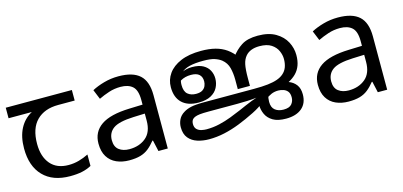

<svg xmlns="http://www.w3.org/2000/svg" viewBox="-56 -911 2663 1268"><g transform="rotate(-15 1275.5 -277.0)"><path d="M301 10Q183 10 118 -57Q53 -124 53 -245Q53 -325 82 -380.5Q111 -436 165 -465H6V-537H458V-465H345Q251 -465 197.5 -411.5Q144 -358 144 -252Q144 -165 187 -114.5Q230 -64 310 -64Q347 -64 381 -73.5Q415 -83 447 -99V-21Q418 -5 383 2.5Q348 10 301 10Z M778 -545Q876 -545 923 -502Q970 -459 970 -365V0H906L889 -76H885Q862 -47 837.5 -27.5Q813 -8 781.5 1Q750 10 705 10Q657 10 618.5 -7Q580 -24 558 -59.5Q536 -95 536 -149Q536 -229 599 -272.5Q662 -316 793 -320L884 -323V-355Q884 -422 855 -448Q826 -474 773 -474Q731 -474 693 -461.5Q655 -449 622 -433L595 -499Q630 -518 678 -531.5Q726 -545 778 -545ZM804 -259Q704 -255 665.5 -227Q627 -199 627 -148Q627 -103 654.5 -82Q682 -61 725 -61Q793 -61 838 -98.5Q883 -136 883 -214V-262Z M1348 -566Q1403 -566 1445.5 -555Q1488 -544 1521 -520.5Q1554 -497 1582 -458L1552 -470Q1582 -512 1623.5 -539Q1665 -566 1736 -566Q1810 -566 1857.5 -538Q1905 -510 1927.5 -467Q1950 -424 1950 -377Q1950 -337 1939 -307Q1928 -277 1906.5 -255Q1885 -233 1852 -216L1687 -181L1625 -173Q1597 -169 1558 -167.5Q1519 -166 1490 -166H1293Q1253 -166 1232.5 -163.5Q1212 -161 1200 -156Q1184 -149 1178 -138.5Q1172 -128 1172 -114Q1172 -89 1185 -76.5Q1198 -64 1216.5 -60Q1235 -56 1250 -56Q1296 -56 1339 -66Q1382 -76 1421 -91Q1460 -106 1495 -121Q1518 -131 1539.5 -140.5Q1561 -150 1583 -158.5Q1605 -167 1627 -174.5Q1649 -182 1672 -188Q1695 -196 1709.5 -203.5Q1724 -211 1735 -216.5Q1746 -222 1757.5 -225.5Q1769 -229 1786 -229Q1823 -229 1854.5 -217.5Q1886 -206 1905 -181Q1924 -156 1924 -115Q1924 -54 1885 -21Q1846 12 1777 12Q1720 12 1687.5 -7.5Q1655 -27 1641 -57.5Q1627 -88 1627 -119Q1627 -148 1644 -168.5Q1661 -189 1689 -198L1741 -217Q1731 -211 1720.5 -199Q1710 -187 1703 -168.5Q1696 -150 1696 -124Q1696 -85 1718.5 -67.5Q1741 -50 1776 -50Q1816 -50 1832 -69.5Q1848 -89 1848 -115Q1848 -141 1837 -155Q1826 -169 1808.5 -175Q1791 -181 1773 -181Q1747 -181 1726 -172Q1705 -163 1683 -146L1677 -155Q1664 -142 1648.5 -129.5Q1633 -117 1614 -105Q1595 -93 1571 -81Q1515 -53 1461.5 -32Q1408 -11 1355.5 0.5Q1303 12 1250 12Q1209 12 1172 0.5Q1135 -11 1112 -38.5Q1089 -66 1089 -113Q1089 -140 1101 -165Q1113 -190 1140 -206Q1160 -219 1190.5 -226Q1221 -233 1276 -233H1623Q1679 -233 1717.5 -237.5Q1756 -242 1782.5 -251.5Q1809 -261 1826 -276Q1846 -293 1855 -317.5Q1864 -342 1864 -373Q1864 -400 1851.5 -428.5Q1839 -457 1809.5 -476.5Q1780 -496 1728 -496Q1696 -496 1672 -486.5Q1648 -477 1633 -459Q1615 -438 1608 -405Q1601 -372 1601 -310V-259H1518V-323Q1518 -367 1508.5 -404.5Q1499 -442 1468 -467Q1450 -481 1422.5 -490Q1395 -499 1345 -499Q1289 -499 1251.5 -490Q1214 -481 1187 -456Q1183 -452 1180 -444.5Q1177 -437 1175 -430Q1170 -414 1168 -404Q1166 -394 1166 -381Q1166 -337 1188 -318.5Q1210 -300 1245 -300Q1273 -300 1288.5 -310Q1304 -320 1310.5 -335.5Q1317 -351 1317 -367Q1317 -397 1299 -413.5Q1281 -430 1243 -430Q1202 -430 1171.5 -412Q1141 -394 1122 -373L1126 -415Q1151 -442 1186 -460Q1221 -478 1263 -478Q1310 -478 1338.5 -462Q1367 -446 1380 -420.5Q1393 -395 1393 -366Q1393 -333 1378 -304Q1363 -275 1330.5 -257.5Q1298 -240 1246 -240Q1173 -240 1133.5 -277.5Q1094 -315 1094 -385Q1094 -436 1123 -477Q1152 -518 1208.5 -542Q1265 -566 1348 -566Z M2278 -545Q2376 -545 2423 -502Q2470 -459 2470 -365V0H2406L2389 -76H2385Q2362 -47 2337.5 -27.5Q2313 -8 2281.5 1Q2250 10 2205 10Q2157 10 2118.5 -7Q2080 -24 2058 -59.5Q2036 -95 2036 -149Q2036 -229 2099 -272.5Q2162 -316 2293 -320L2384 -323V-355Q2384 -422 2355 -448Q2326 -474 2273 -474Q2231 -474 2193 -461.5Q2155 -449 2122 -433L2095 -499Q2130 -518 2178 -531.5Q2226 -545 2278 -545ZM2304 -259Q2204 -255 2165.5 -227Q2127 -199 2127 -148Q2127 -103 2154.5 -82Q2182 -61 2225 -61Q2293 -61 2338 -98.5Q2383 -136 2383 -214V-262Z"/></g></svg>

Font: lmalayalam25
Style: Book
Weight: 400
Designer: Jelle Bosma - Monotype Design Team
Foundry: Monotype Imaging Inc.
Version: Version 2.003